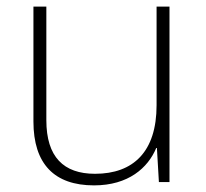

<svg xmlns="http://www.w3.org/2000/svg" viewBox="-20 -550 622 580"><path d="M492 -530H453V-232C453 -92 383 -25 267 -25C172 -25 120 -76 120 -187V-530H81V-183C81 -55 144 10 264 10C368 10 427 -43 452 -103H454L460 0H492Z"/></svg>

Font: Noto Sans Gurmukhi UI ExtraLight
Style: Regular
Weight: 200
Designer: Jelle Bosma - Monotype Design Team
Foundry: Monotype Imaging Inc.
Version: Version 2.004